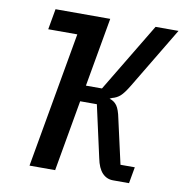

<svg xmlns="http://www.w3.org/2000/svg" viewBox="-81 -802 840 878"><g transform="rotate(10 339.0 -362.5)"><path d="M89.5 -629 106.5 -725H360.5L304 -405H378.5L571 -725H677.5L506.5 -440Q484.5 -403.5 468.8 -389.5Q453 -375.5 431 -370L421 -365Q443 -358.5 455.5 -341Q468 -323.5 476 -283L522.5 -76H589L575.5 0H501.5Q471.5 0 451 -21.8Q430.5 -43.5 421.5 -89L368 -330H290.5L232.5 0H113.5L224.5 -629Z"/></g></svg>

Font: JuliaMono BoldItalic
Style: Regular
Weight: 700
Italic angle: -9°
Monospace: yes
Designer: cormullion
Foundry: corm
Version: Version 0.049; ttfautohint (v1.8.4)